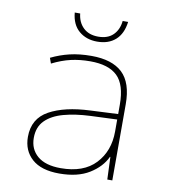

<svg xmlns="http://www.w3.org/2000/svg" viewBox="-82 -788 764 868"><g transform="rotate(10 300.0 -353.5)"><path d="M248 11Q165 11 122.5 -27Q80 -65 80 -128Q80 -212 150 -250.5Q220 -289 337 -294L464 -300V-343Q464 -435 423.5 -474Q383 -513 299 -513Q251 -513 210 -503.5Q169 -494 125 -472L116 -497Q157 -517 201 -527.5Q245 -538 300 -538Q395 -538 442.5 -493Q490 -448 490 -350V0H467L463 -103H461Q439 -55 385.5 -22Q332 11 248 11ZM250 -14Q355 -14 409.5 -72Q464 -130 464 -220V-275L342 -270Q273 -267 220 -252.5Q167 -238 137 -208Q107 -178 107 -128Q107 -76 143.5 -45Q180 -14 250 -14ZM313 -606Q263 -606 229.5 -634.5Q196 -663 191 -718H216Q220 -678 245.5 -653.5Q271 -629 314 -629Q358 -629 382.5 -653.5Q407 -678 411 -718H436Q429 -663 397 -634.5Q365 -606 313 -606Z"/></g></svg>

Font: Noto Sans Mono Thin
Style: Regular
Weight: 100
Designer: Monotype Design Team
Foundry: Monotype Imaging Inc.
Version: Version 2.014